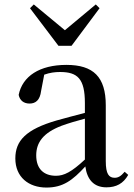

<svg xmlns="http://www.w3.org/2000/svg" viewBox="-20 -829 605 864"><path d="M459 14C503 14 535 -3 557 -42L541 -56C524 -36 512 -29 496 -29C470 -29 456 -46 456 -104V-355C456 -483 400 -537 279 -537C158 -537 81 -486 64 -402C69 -377 87 -363 113 -363C140 -363 160 -378 165 -420L179 -493C204 -502 227 -505 250 -505C329 -505 362 -475 362 -365V-321C320 -310 274 -298 235 -287C97 -247 49 -196 49 -116C49 -32 109 15 189 15C263 15 306 -17 364 -80C372 -21 402 14 459 14ZM132 -809 115 -792 243 -623H302L428 -792L411 -809L272 -693ZM362 -111C302 -55 268 -38 232 -38C178 -38 143 -68 143 -130C143 -189 176 -232 257 -263C287 -274 324 -285 362 -295Z"/></svg>

Font: Noto Serif CJK SC Medium
Style: Regular
Weight: 500
Designer: Ryoko NISHIZUKA 西塚涼子 (kana & ideographs); Frank Grießhammer (Latin, Greek & Cyrillic); Wenlong ZHANG 张文龙 (bopomofo); San
Foundry: Adobe
Version: Version 2.001;hotconv 1.1.0;makeotfexe 2.6.0